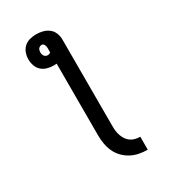

<svg xmlns="http://www.w3.org/2000/svg" viewBox="-229 -847 1058 1193"><g transform="rotate(-30 300.0 -251.0)"><path d="M470 233Q439 233 409 227Q379 221 352 206.5Q325 192 303.5 169.5Q282 147 269.5 119Q257 91 252 61Q247 31 247 0V-513Q241 -513 236 -512.5Q231 -512 226 -512Q203 -512 180 -518.5Q157 -525 140 -540.5Q123 -556 115.5 -578.5Q108 -601 108 -624Q108 -647 116 -669.5Q124 -692 141 -707.5Q158 -723 181 -729Q204 -735 227 -735Q251 -735 274.5 -729Q298 -723 317 -708Q336 -693 344.5 -670.5Q353 -648 353 -624V0Q353 17 355.5 34.5Q358 52 364 68Q370 84 380 98.5Q390 113 404.5 122.5Q419 132 436 136Q453 140 470 140ZM226 -586Q231 -586 236.5 -588Q242 -590 247 -594V-624Q247 -630 246 -636Q245 -642 242.5 -647.5Q240 -653 235.5 -657Q231 -661 224 -661Q218 -661 211.5 -658Q205 -655 201 -649.5Q197 -644 195.5 -637Q194 -630 194 -624Q194 -617 196 -610Q198 -603 202 -597.5Q206 -592 212.5 -589Q219 -586 226 -586Z"/></g></svg>

Font: Iosevka Semibold Extended
Style: Regular
Weight: 600
Width: 7
Monospace: yes
Designer: Belleve Invis
Foundry: Belleve Invis
Version: Version 32.5.0; ttfautohint (v1.8.4)